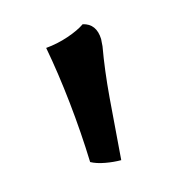

<svg xmlns="http://www.w3.org/2000/svg" viewBox="-56 -765 339 371"><g transform="rotate(-15 113.5 -579.5)"><path d="M140 -716Q166 -710 167 -679Q167 -676 166.5 -672.5Q166 -669 166 -665Q158 -620 153.5 -565.5Q149 -511 144 -443Q129 -443 112.5 -446Q96 -449 85 -455Q83 -515 76.5 -576Q70 -637 60 -690Q83 -692 105 -699.5Q127 -707 140 -716Z"/></g></svg>

Font: Vollkorn
Style: Bold
Weight: 700
Designer: Friedrich Althausen
Foundry: Friedrich Althausen
Version: Version 5.000